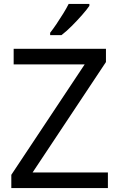

<svg xmlns="http://www.w3.org/2000/svg" viewBox="-20 -964 612 984"><path d="M533 0H38V-68L414 -634H50V-714H523V-646L147 -80H533ZM438 -934Q426 -916 401 -887.5Q376 -859 347.5 -830.5Q319 -802 295 -784H237V-796Q252 -815 269.5 -841Q287 -867 304 -894.5Q321 -922 332 -944H438Z"/></svg>

Font: Noto Sans Deseret
Style: Regular
Weight: 400
Designer: Monotype Design Team
Foundry: Monotype Imaging Inc.
Version: Version 2.001; ttfautohint (v1.8.4.7-5d5b)